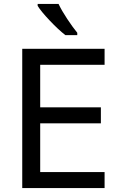

<svg xmlns="http://www.w3.org/2000/svg" viewBox="-20 -964 640 984"><path d="M94 -714H516V-632H186V-414H497V-332H186V-82H516V0H94ZM173 -934V-944H280Q296 -910 324.5 -867Q353 -824 376 -796V-784H315Q280 -811 235 -858.5Q190 -906 173 -934Z"/></svg>

Font: Noto Sans Mono UI
Style: Regular
Weight: 400
Monospace: yes
Designer: Monotype Design team
Foundry: Monotype Imaging Inc.
Version: Version 1.000